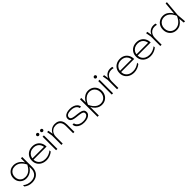

<svg xmlns="http://www.w3.org/2000/svg" viewBox="648 -3099 5606 5606"><g transform="rotate(-45 3450.5 -296.5)"><path d="M614 -134V-237L618 -249V-326L614 -346V-560H668V-149Q668 -37 625.5 35.5Q583 108 510.5 142.5Q438 177 349 177Q278 177 217 156.5Q156 136 102 92V39Q162 88 224 107Q286 126 346 126Q477 126 545.5 55Q614 -16 614 -134ZM315 -28Q240 -28 179 -62Q118 -96 82 -157.5Q46 -219 46 -300Q46 -382 82 -443Q118 -504 179 -538Q240 -572 315 -572Q370 -572 419 -555Q468 -538 508 -509Q548 -480 577 -444Q606 -408 622 -371Q638 -334 638 -300Q638 -258 613.5 -211Q589 -164 545 -122Q501 -80 442.5 -54Q384 -28 315 -28ZM324 -79Q409 -79 482 -130.5Q555 -182 617 -300Q556 -419 482.5 -470Q409 -521 324 -521Q252 -521 202.5 -492Q153 -463 127.5 -413.5Q102 -364 102 -300Q102 -237 127.5 -187Q153 -137 202.5 -108Q252 -79 324 -79Z M1111 12Q1016 12 943.5 -25Q871 -62 830.5 -128Q790 -194 790 -280Q790 -367 828.5 -432.5Q867 -498 935 -535Q1003 -572 1093 -572Q1180 -572 1246 -534Q1312 -496 1349 -428.5Q1386 -361 1386 -272H827V-320H1373L1330 -290Q1327 -360 1297 -412Q1267 -464 1214.5 -492.5Q1162 -521 1093 -521Q1018 -521 962.5 -491Q907 -461 876.5 -407Q846 -353 846 -280Q846 -207 879 -153Q912 -99 971.5 -69Q1031 -39 1111 -39Q1185 -39 1250 -65Q1315 -91 1369 -134V-83Q1317 -39 1247 -13.5Q1177 12 1111 12Z M1451 -655Q1430 -655 1415.5 -669.5Q1401 -684 1401 -704Q1401 -724 1415.5 -738.5Q1430 -753 1451 -753Q1472 -753 1486.5 -738.5Q1501 -724 1501 -704Q1501 -684 1486.5 -669.5Q1472 -655 1451 -655ZM1617 -655Q1596 -655 1581.5 -669.5Q1567 -684 1567 -704Q1567 -724 1581.5 -738.5Q1596 -753 1617 -753Q1638 -753 1652.5 -738.5Q1667 -724 1667 -704Q1667 -684 1652.5 -669.5Q1638 -655 1617 -655ZM1507 -560 1534 -556 1561 -560V0H1507Z M1696 -560H1750L1780 -381V0H1726V-389ZM2021 -572Q2099 -572 2153 -541Q2207 -510 2235.5 -450.5Q2264 -391 2264 -306V0H2210V-295Q2210 -408 2159 -465.5Q2108 -523 2009 -523Q1940 -523 1888.5 -492Q1837 -461 1808.5 -405.5Q1780 -350 1780 -277L1752 -304Q1757 -385 1792 -445Q1827 -505 1886 -538.5Q1945 -572 2021 -572Z M2929 -157Q2929 -107 2895.5 -69Q2862 -31 2802 -9.5Q2742 12 2663 12Q2581 12 2516.5 -13.5Q2452 -39 2414.5 -84.5Q2377 -130 2374 -190H2429Q2435 -145 2466.5 -110.5Q2498 -76 2549 -56.5Q2600 -37 2663 -37Q2757 -37 2815 -70.5Q2873 -104 2873 -157Q2873 -201 2836 -222Q2799 -243 2701 -254L2595 -266Q2523 -274 2478 -292.5Q2433 -311 2412.5 -340.5Q2392 -370 2392 -411Q2392 -462 2423 -498Q2454 -534 2510 -553Q2566 -572 2639 -572Q2719 -572 2781.5 -548Q2844 -524 2881 -482Q2918 -440 2921 -384H2866Q2861 -425 2830.5 -456.5Q2800 -488 2750.5 -505.5Q2701 -523 2637 -523Q2546 -523 2497 -495Q2448 -467 2448 -414Q2448 -372 2482 -349.5Q2516 -327 2599 -317L2704 -305Q2788 -296 2837.5 -278.5Q2887 -261 2908 -232Q2929 -203 2929 -157Z M3052 -560H3106V-330L3102 -315V-247L3106 -224V165H3052ZM3071 -280Q3095 -367 3142 -432.5Q3189 -498 3254 -535Q3319 -572 3396 -572Q3478 -572 3542 -535Q3606 -498 3643 -432.5Q3680 -367 3680 -280Q3680 -194 3643 -128Q3606 -62 3542 -25Q3478 12 3396 12Q3319 12 3254 -24.5Q3189 -61 3142 -127Q3095 -193 3071 -280ZM3624 -280Q3624 -352 3594.5 -406Q3565 -460 3513.5 -490.5Q3462 -521 3396 -521Q3330 -521 3275 -490.5Q3220 -460 3177 -406Q3134 -352 3105 -280Q3134 -209 3177 -154.5Q3220 -100 3275 -69.5Q3330 -39 3396 -39Q3462 -39 3513.5 -69.5Q3565 -100 3594.5 -154.5Q3624 -209 3624 -280Z M3805 -560 3832 -556 3859 -560V0H3805ZM3832 -655Q3811 -655 3796.5 -669.5Q3782 -684 3782 -704Q3782 -724 3796.5 -738.5Q3811 -753 3832 -753Q3853 -753 3867.5 -738.5Q3882 -724 3882 -704Q3882 -684 3867.5 -669.5Q3853 -655 3832 -655Z M3994 -560H4048L4078 -381V0H4024V-391ZM4390 -560V-507Q4374 -513 4349 -516.5Q4324 -520 4300 -520Q4235 -520 4184.5 -489.5Q4134 -459 4106 -404Q4078 -349 4078 -277L4056 -312Q4056 -370 4074 -417.5Q4092 -465 4125.5 -499.5Q4159 -534 4204.5 -553Q4250 -572 4305 -572Q4328 -572 4352 -568.5Q4376 -565 4390 -560Z M4728 12Q4633 12 4560.5 -25Q4488 -62 4447.5 -128Q4407 -194 4407 -280Q4407 -367 4445.5 -432.5Q4484 -498 4552 -535Q4620 -572 4710 -572Q4797 -572 4863 -534Q4929 -496 4966 -428.5Q5003 -361 5003 -272H4444V-320H4990L4947 -290Q4944 -360 4914 -412Q4884 -464 4831.5 -492.5Q4779 -521 4710 -521Q4635 -521 4579.5 -491Q4524 -461 4493.5 -407Q4463 -353 4463 -280Q4463 -207 4496 -153Q4529 -99 4588.5 -69Q4648 -39 4728 -39Q4802 -39 4867 -65Q4932 -91 4986 -134V-83Q4934 -39 4864 -13.5Q4794 12 4728 12Z M5410 12Q5315 12 5242.5 -25Q5170 -62 5129.5 -128Q5089 -194 5089 -280Q5089 -367 5127.5 -432.5Q5166 -498 5234 -535Q5302 -572 5392 -572Q5479 -572 5545 -534Q5611 -496 5648 -428.5Q5685 -361 5685 -272H5126V-320H5672L5629 -290Q5626 -360 5596 -412Q5566 -464 5513.5 -492.5Q5461 -521 5392 -521Q5317 -521 5261.5 -491Q5206 -461 5175.5 -407Q5145 -353 5145 -280Q5145 -207 5178 -153Q5211 -99 5270.5 -69Q5330 -39 5410 -39Q5484 -39 5549 -65Q5614 -91 5668 -134V-83Q5616 -39 5546 -13.5Q5476 12 5410 12Z M5781 -560H5835L5865 -381V0H5811V-391ZM6177 -560V-507Q6161 -513 6136 -516.5Q6111 -520 6087 -520Q6022 -520 5971.5 -489.5Q5921 -459 5893 -404Q5865 -349 5865 -277L5843 -312Q5843 -370 5861 -417.5Q5879 -465 5912.5 -499.5Q5946 -534 5991.5 -553Q6037 -572 6092 -572Q6115 -572 6139 -568.5Q6163 -565 6177 -560Z M6778 0 6760 -215 6784 -280 6762 -345 6799 -770H6852L6809 -280L6832 0ZM6809 -280Q6785 -193 6738 -127Q6691 -61 6626.5 -24.5Q6562 12 6484 12Q6402 12 6338 -25Q6274 -62 6237 -128Q6200 -194 6200 -280Q6200 -367 6237 -432.5Q6274 -498 6338 -535Q6402 -572 6484 -572Q6562 -572 6626.5 -535Q6691 -498 6738 -432.5Q6785 -367 6809 -280ZM6256 -280Q6256 -209 6285.5 -154.5Q6315 -100 6366.5 -69.5Q6418 -39 6484 -39Q6550 -39 6605 -69.5Q6660 -100 6703 -154.5Q6746 -209 6775 -280Q6746 -352 6703 -406Q6660 -460 6605 -490.5Q6550 -521 6484 -521Q6418 -521 6366.5 -490.5Q6315 -460 6285.5 -406Q6256 -352 6256 -280Z"/></g></svg>

Font: Unbounded ExtraLight
Style: Regular
Weight: 250
Designer: Luke Prowse, Jean-Baptiste Morizot, Fátima Lázaro, Florian Runge
Foundry: NaN
Version: Version 1.701;gftools[0.9.28.dev5+ged2979d]